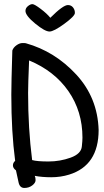

<svg xmlns="http://www.w3.org/2000/svg" viewBox="-20 -875 515 950"><path d="M316 -850Q332 -850 341.5 -838Q351 -826 350.5 -810.5Q350 -795 298 -757Q246 -719 225 -719Q202 -719 154 -758.5Q106 -798 106 -821Q106 -835 118.5 -845Q131 -855 141 -854.5Q151 -854 181.5 -831Q212 -808 229 -787Q292 -850 316 -850ZM59 -32Q44 -43 44 -56.5Q44 -70 55 -79Q36 -222 36 -407Q36 -463 41 -625Q46 -640 61.5 -651Q77 -662 91 -662Q105 -662 108 -661Q251 -621 357 -506.5Q463 -392 468 -232Q468 -56 322 -11Q280 2 233.5 2Q187 2 152 -5Q156 3 156 16.5Q156 30 139.5 42.5Q123 55 100.5 55Q78 55 72 28ZM119 -415Q119 -240 139 -83Q163 -76 220 -76Q277 -76 329.5 -95Q382 -114 385 -151Q388 -179 388 -194Q388 -324 318.5 -424Q249 -524 124 -576Q119 -458 119 -415Z"/></svg>

Font: Patrick Hand SC
Style: Regular
Weight: 400
Designer: Patrick Wagesreiter
Foundry: Patrick Wagesreiter
Version: Version 1.003;PS 001.003;hotconv 1.0.70;makeotf.lib2.5.58329